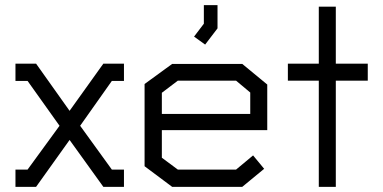

<svg xmlns="http://www.w3.org/2000/svg" viewBox="-20 -725 1487 745"><path d="M250 -182 120 0H40V-67H87L211 -237L87 -411H40V-478H120L250 -295L381 -478H461V-411H414L291 -237L414 -67H461V0H381Z M608 -220V-113L670 -67H896L962 -122L1005 -70L920 0H648L541 -80V-399L648 -477H920L1017 -397V-220ZM951 -366 896 -412H670L608 -365V-283H951ZM733 -583 771 -633V-705H824V-615L776 -552Z M1283 -412V0H1217V-412H1097V-478H1217V-699H1283V-478H1407V-412Z"/></svg>

Font: Turret Road Medium
Style: Regular
Weight: 500
Designer: Noponies
Foundry: Noponies
Version: Version 1.001; ttfautohint (v1.8)